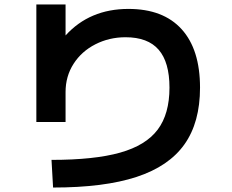

<svg xmlns="http://www.w3.org/2000/svg" viewBox="-20 -787 1040 861"><path d="M740 -394Q740 -508 691.5 -564Q643 -620 543 -620Q470 -620 408 -588.5Q346 -557 310 -501Q274 -445 274 -374V-240H143V-767H274V-628Q382 -747 556 -747Q712 -747 794.5 -656Q877 -565 877 -394Q877 -238 807 -139.5Q737 -41 592 6.5Q447 54 218 54L211 -70Q403 -70 518.5 -102.5Q634 -135 687 -205.5Q740 -276 740 -394Z"/></svg>

Font: Enso
Style: Bold
Weight: 700
Designer: Coji Morishita
Foundry: UNDERFOREST DESIGN
Version: Version 1.000